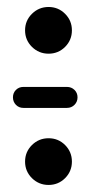

<svg xmlns="http://www.w3.org/2000/svg" viewBox="-20 -500 262 550"><path d="M166.5 -365.7Q147 -346.2 119.1 -346.2Q91.3 -346.2 71.5 -365.7Q51.8 -385.3 51.8 -413.1Q51.8 -440.9 71.5 -460.4Q91.3 -480 119.1 -480Q147 -480 166.5 -460.4Q186 -440.9 186 -413.1Q186 -385.3 166.5 -365.7ZM46.9 -251H171.9Q184.6 -251 193.4 -242.4Q202.1 -233.9 202.1 -221.2Q202.1 -208.5 193.4 -199.7Q184.6 -190.9 171.9 -190.9H46.9Q34.2 -190.9 25.6 -199.7Q17.1 -208.5 17.1 -221.2Q17.1 -233.9 25.6 -242.4Q34.2 -251 46.9 -251ZM71.5 -84.5Q91.3 -104 119.1 -104Q147 -104 166.5 -84.5Q186 -64.9 186 -37.1Q186 -9.3 166.5 10.3Q147 29.8 119.1 29.8Q91.3 29.8 71.5 10.3Q51.8 -9.3 51.8 -37.1Q51.8 -64.9 71.5 -84.5Z"/></svg>

Font: Beon
Style: Regular
Weight: 400
Designer: BSozoo
Foundry: BSozoo
Version: Version 1.001;PS 001.001;hotconv 1.0.70;makeotf.lib2.5.58329